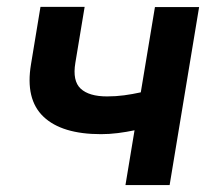

<svg xmlns="http://www.w3.org/2000/svg" viewBox="-20 -536 608 556"><path d="M272.5 -147.5Q159.2 -147.5 106 -198Q52.7 -248.5 69.8 -350.1L97.2 -516.1H225.1L198.2 -354Q189.5 -301.8 213.6 -279.3Q237.8 -256.8 290 -256.8Q315.4 -256.8 339.4 -260Q363.3 -263.2 387.7 -268.6L428.7 -515.6H556.6L471.2 0H343.3L369.6 -158.7Q346.2 -153.8 321.3 -150.6Q296.4 -147.5 272.5 -147.5Z"/></svg>

Font: Inter Display Semi Bold
Style: Italic
Weight: 600
Italic angle: -9.39999°
Designer: Rasmus Andersson
Foundry: rsms
Version: Version 4.000;git-4fc901f